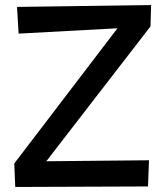

<svg xmlns="http://www.w3.org/2000/svg" viewBox="-20 -722 651 755"><path d="M53.2 -589.8 46.9 -694.8 574.2 -702.1 571.8 -618.2 162.1 -87.9 565.9 -91.8 562 11.2 40 13.2 36.1 -79.1 441.9 -610.8Z"/></svg>

Font: Preahvihear
Style: Regular
Weight: 400
Designer: Danh Hong
Version: Version 8.002; ttfautohint (v1.8.3)